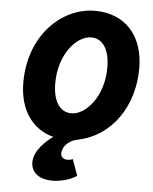

<svg xmlns="http://www.w3.org/2000/svg" viewBox="-59 -711 788 988"><g transform="rotate(5 335.0 -217.0)"><path d="M246 228C292 228 342 214 374 192L344 108C336 112 326 114 316 114C298 114 282 104 282 84C282 59 302 18 362 6C536 -30 644 -193 644 -386C644 -562 542 -662 392 -662C220 -662 56 -506 56 -264C56 -119 126 -25 234 3C200 27 138 81 138 142C138 197 184 228 246 228ZM316 -126C256 -126 220 -180 220 -274C220 -424 310 -524 384 -524C444 -524 480 -470 480 -376C480 -226 390 -126 316 -126Z"/></g></svg>

Font: Source Sans Pro Black
Style: Italic
Weight: 900
Italic angle: -11°
Designer: Paul D. Hunt
Foundry: Adobe Systems Incorporated
Version: Version 3.006;hotconv 1.0.111;makeotfexe 2.5.65597